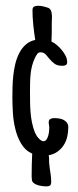

<svg xmlns="http://www.w3.org/2000/svg" viewBox="-20 -665 276 681"><path d="M161.6 -20.5Q161.6 -10.7 157.7 -7.3Q153.8 -3.9 144 -3.9Q138.7 -3.9 130.4 -4.9Q122.1 -5.9 114.3 -8.3Q106.4 -10.7 100.3 -15.1Q94.2 -19.5 93.3 -26.4Q92.3 -31.7 92.3 -36.6Q92.3 -41.5 92.3 -46.9Q92.3 -65.4 92.8 -83.5Q93.3 -101.6 94.2 -120.1Q69.3 -131.3 55.2 -155.3Q41 -179.2 34.2 -208Q27.3 -236.8 25.6 -266.6Q23.9 -296.4 23.9 -319.3Q23.9 -335 24.4 -355.2Q24.9 -375.5 27.1 -396.7Q29.3 -418 34.4 -439Q39.6 -460 48.6 -477.3Q57.6 -494.6 71.3 -506.8Q85 -519 105 -523.4Q103 -535.2 101.3 -548.6Q99.6 -562 98.1 -575.9Q96.7 -589.8 95.9 -603.5Q95.2 -617.2 95.2 -628.9Q95.2 -638.7 100.8 -641.6Q106.4 -644.5 114.7 -644.5Q123.5 -644.5 132.6 -642.6Q141.6 -640.6 149.9 -637.7Q157.2 -634.8 160.2 -628.4Q163.1 -622.1 163.8 -614.3Q164.6 -606.4 164.1 -598.4Q163.6 -590.3 163.6 -584Q163.6 -566.9 163.6 -550.3Q163.6 -533.7 162.6 -517.6Q171.4 -513.7 181.2 -505.6Q190.9 -497.6 199.2 -487.5Q207.5 -477.5 212.9 -466.6Q218.3 -455.6 218.3 -445.3Q218.3 -437 213.4 -434.3Q208.5 -431.6 201.7 -431.6Q183.1 -431.6 173.1 -439.2Q163.1 -446.8 156 -455.6Q148.9 -464.4 142.1 -471.9Q135.3 -479.5 123.5 -479.5Q116.2 -479.5 112.1 -473.6Q107.9 -467.8 105 -461.9Q97.7 -447.3 93.8 -431.9Q89.8 -416.5 88.4 -400.9Q86.9 -385.3 86.7 -369.4Q86.4 -353.5 86.4 -337.9Q86.4 -320.3 86.7 -302.2Q86.9 -284.2 88.4 -266.4Q89.8 -248.5 93.3 -231.2Q96.7 -213.9 103 -197.3Q104.5 -193.4 107.7 -187.5Q110.8 -181.6 115.2 -176.5Q119.6 -171.4 124.5 -167.7Q129.4 -164.1 134.3 -164.1Q140.6 -164.1 144.8 -169.9Q148.9 -175.8 151.1 -183.8Q153.3 -191.9 154.1 -200Q154.8 -208 154.8 -212.9Q154.8 -217.3 153.8 -221.7Q152.8 -226.1 152.8 -231.4Q152.8 -239.7 158.4 -242.9Q164.1 -246.1 171.4 -246.1Q179.7 -246.1 188.7 -244.9Q197.8 -243.7 205.1 -240Q212.4 -236.3 217.3 -230Q222.2 -223.6 222.2 -212.9Q222.2 -195.8 218.3 -179.4Q214.4 -163.1 205.8 -149.9Q197.3 -136.7 184.1 -127.2Q170.9 -117.7 152.8 -114.3Q154.3 -106.9 154.1 -99.1Q153.8 -91.3 154.8 -83Q156.2 -67.4 158.9 -52Q161.6 -36.6 161.6 -20.5Z"/></svg>

Font: Just Another Hand
Style: Regular
Weight: 400
Designer: Astigmatic (AOETI)
Foundry: Astigmatic (AOETI)
Version: Version 1.000